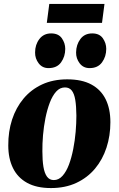

<svg xmlns="http://www.w3.org/2000/svg" viewBox="-20 -940 602 974"><path d="M321 -537.5Q395.5 -537.5 443.8 -511.2Q492 -485 516 -436.5Q540 -388 540 -320Q540 -251.5 520.2 -191Q500.5 -130.5 462 -84.5Q423.5 -38.5 367.2 -12.2Q311 14 238.5 14Q165.5 14 117.5 -12.5Q69.5 -39 45.8 -87.5Q22 -136 22 -202Q21.5 -272.5 41.2 -333.2Q61 -394 99.5 -440Q138 -486 193.8 -511.8Q249.5 -537.5 321 -537.5ZM309.5 -496.5Q284 -496.5 265 -475.5Q246 -454.5 232.5 -419Q219 -383.5 210.5 -340.8Q202 -298 198.2 -254Q194.5 -210 195 -172Q195 -127 200.2 -94.5Q205.5 -62 218.2 -44.2Q231 -26.5 253 -26.5Q278 -26.5 297.2 -48Q316.5 -69.5 329.8 -105Q343 -140.5 351.5 -183.8Q360 -227 363.8 -271.2Q367.5 -315.5 367.5 -353.5Q367 -402 361.8 -433.5Q356.5 -465 344 -480.8Q331.5 -496.5 309.5 -496.5ZM226 -594.5Q194.5 -594.5 176 -619Q157.5 -643.5 158 -674Q158 -713.5 179.8 -742Q201.5 -770.5 239.5 -770.5Q276.5 -770.5 293.8 -745.8Q311 -721 311 -692Q311 -653.5 290 -624Q269 -594.5 226 -594.5ZM434.5 -594.5Q402.5 -594.5 384 -619Q365.5 -643.5 366 -674Q366.5 -713.5 387.8 -742Q409 -770.5 448 -770.5Q484.5 -770.5 501.8 -745.8Q519 -721 519 -692Q519 -653.5 497.8 -624Q476.5 -594.5 434.5 -594.5ZM230 -920H510L497.5 -824H217.5Z"/></svg>

Font: Merriweather 96pt Black
Style: Italic
Weight: 900
Italic angle: -7.8°
Version: Version 2.101